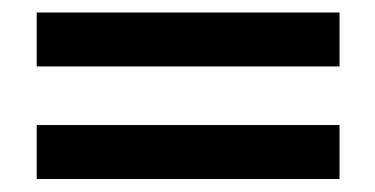

<svg xmlns="http://www.w3.org/2000/svg" viewBox="-20 -447 593 304"><path d="M517.6 -427.2V-341.8H38.1V-427.2ZM517.6 -249V-163.6H38.1V-249Z"/></svg>

Font: Varendra
Style: Regular
Weight: 700
Designer: Jacob Thomas
Foundry: Bangla Type Foundry
Version: Version 1.008